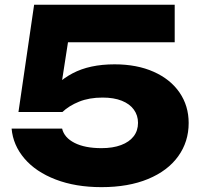

<svg xmlns="http://www.w3.org/2000/svg" viewBox="-20 -770 849 807"><path d="M714.3 -750V-592.3H186.5L271.4 -628.6L230.1 -362.6L178.1 -362.3Q213.1 -423.5 284.7 -461.6Q356.3 -499.6 461.5 -499.6Q555.8 -499.6 626.1 -468.2Q696.4 -436.8 734.7 -381Q773 -325.1 773 -253.1Q773 -174.2 729 -113.1Q685.1 -52 602.4 -17.7Q519.7 16.6 406.3 16.6Q297.8 16.6 214.1 -15.5Q130.5 -47.6 82.7 -103.7Q34.9 -159.8 28.8 -229.4H241.1Q249.9 -191.5 293.4 -169.4Q337 -147.3 406.3 -147.3Q454.4 -147.3 488.9 -160.3Q523.4 -173.2 541.7 -197Q560.1 -220.7 560.1 -253.7Q560.1 -285.1 542.6 -309.2Q525.2 -333.3 491.9 -346.6Q458.6 -359.9 411.1 -359.9Q354.9 -359.9 312.4 -342.7Q269.9 -325.5 242.3 -299.2H57.6L123.4 -750Z"/></svg>

Font: Unbounded Variable
Style: Regular
Weight: 400
Designer: Luke Prowse, Jean-Baptiste Morizot, Fátima Lázaro, Florian Runge
Foundry: NaN
Version: Version 1.600;FEAKit 1.0